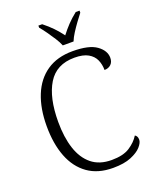

<svg xmlns="http://www.w3.org/2000/svg" viewBox="-170 -1033 925 1140"><g transform="rotate(-20 292.5 -463.0)"><path d="M344 10Q249 10 185 -35.5Q121 -81 89 -163.5Q57 -246 57 -358Q57 -469 90.5 -551.5Q124 -634 190 -679Q256 -724 353 -724Q457 -724 504 -690Q551 -656 551 -611Q551 -584 535 -569Q519 -554 494 -554Q494 -589 481 -618.5Q468 -648 436.5 -666Q405 -684 350 -684Q236 -684 183 -597.5Q130 -511 130 -358Q130 -261 153.5 -189Q177 -117 226 -77Q275 -37 352 -37Q425 -37 466.5 -64Q508 -91 530 -127Q546 -118 546 -95Q546 -76 524.5 -51.5Q503 -27 458.5 -8.5Q414 10 344 10ZM311 -776Q302 -799 285 -825.5Q268 -852 249.5 -878Q231 -904 215 -923V-936H239Q272 -910 297.5 -883.5Q323 -857 345 -827Q368 -857 393 -883.5Q418 -910 451 -936H475V-923Q460 -904 441 -878Q422 -852 405 -825.5Q388 -799 379 -776Z"/></g></svg>

Font: Noto Serif Gurmukhi Light
Style: Regular
Weight: 300
Designer: Vaibhav Singh and the Monotype Design Team
Foundry: Monotype Imaging Inc.
Version: Version 2.004; ttfautohint (v1.8.4.7-5d5b)